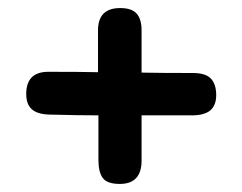

<svg xmlns="http://www.w3.org/2000/svg" viewBox="-20 -540 600 476"><path d="M516 -304Q516 -279 501.5 -266.5Q487 -254 455 -254H331V-142Q331 -84 277 -84Q246 -84 235 -98.5Q224 -113 224 -144V-254Q177 -254 101 -256Q72 -257 58.5 -269.5Q45 -282 45 -307Q45 -362 100 -362Q178 -362 223 -361V-465Q223 -520 278 -520Q307 -520 319 -506Q331 -492 331 -465V-360Q381 -359 458 -359Q490 -359 503 -345Q516 -331 516 -304Z"/></svg>

Font: Mali
Style: Bold
Weight: 700
Designer: Kitiyaporn Chalermlarp | Katatrad Aksorn Co.,Ltd.
Foundry: Cadson Demak Co.,Ltd.
Version: Version 1.000; ttfautohint (v1.6)